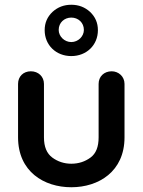

<svg xmlns="http://www.w3.org/2000/svg" viewBox="-20 -772 600 808"><path d="M280 -536C344 -536 392 -582 392 -645C392 -676 381 -701 359 -722C337 -742 311 -752 280 -752C249 -752 223 -742 201 -722C179 -701 168 -676 168 -645C168 -582 216 -536 280 -536ZM280 -595C251 -595 227 -619 227 -646C227 -677 251 -698 280 -698C309 -698 333 -677 333 -646C333 -619 309 -595 280 -595ZM395 -194C395 -154 384 -126 361 -109C338 -92 311 -83 280 -83C250 -83 223 -92 200 -109C177 -126 165 -154 165 -194V-419C165 -450 141 -472 110 -472C78 -472 56 -450 56 -419V-194C56 -50 165 16 280 16C395 16 504 -50 504 -194V-419C504 -450 479 -472 450 -472C418 -472 395 -450 395 -419Z"/></svg>

Font: Dongle
Style: Regular
Weight: 400
Designer: Yanghee Ryu
Foundry: Yanghee Ryu
Version: Version 2.000